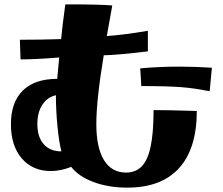

<svg xmlns="http://www.w3.org/2000/svg" viewBox="-20 -826 1020 879"><path d="M306 -62Q258 -43 213 -43Q129 -43 79.5 -101Q30 -159 30 -257Q30 -358 84.5 -411.5Q139 -465 242 -465L251 -563Q219 -560 166.5 -557Q114 -554 74 -554L71 -644Q169 -644 260 -647Q261 -663 267 -714Q273 -765 279 -806Q444 -806 494 -801L469 -661Q545 -666 657 -685V-591Q604 -584 543 -578.5Q482 -573 455 -573Q421 -369 421 -258Q421 -150 456 -93Q491 -36 557 -36Q602 -36 629.5 -65Q657 -94 670 -156.5Q683 -219 683 -322Q753 -322 881 -318Q881 -146 800 -56.5Q719 33 563 33Q477 33 408.5 7.5Q340 -18 306 -62ZM236 -390Q196 -381 173.5 -346Q151 -311 151 -258Q151 -199 180 -166Q209 -133 261 -133Q250 -177 243 -248.5Q236 -320 236 -390ZM627 -432 622 -513Q708 -521 802 -521Q870 -521 950 -516L940 -408Q874 -422 809.5 -427Q745 -432 627 -432Z"/></svg>

Font: Otomanopee One
Style: Regular
Weight: 400
Designer: Das Ende der Wildnis
Foundry: Gutenberg Labo
Version: Version 3.005